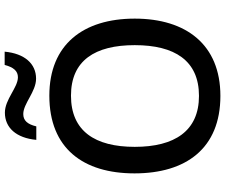

<svg xmlns="http://www.w3.org/2000/svg" viewBox="-91 -932 967 825"><g transform="rotate(-90 392.5 -519.5)"><path d="M204 -847H262C271 -885 287 -903 315 -903C360 -903 411 -848 467 -848C531 -848 575 -897 583 -983H526C516 -945 500 -926 473 -926C429 -926 378 -982 321 -982C256 -982 212 -933 204 -847ZM725 -424C725 -646 613 -791 394 -791C167 -791 60 -645 60 -425C60 -204 167 -56 393 -56C613 -56 725 -203 725 -424ZM174 -424C174 -595 242 -698 394 -698C545 -698 611 -595 611 -424C611 -253 545 -148 393 -148C242 -148 174 -253 174 -424Z"/></g></svg>

Font: Noto Sans Malayalam UI Medium
Style: Regular
Weight: 500
Designer: Jelle Bosma - Monotype Design Team
Foundry: Monotype Imaging Inc.
Version: Version 2.104